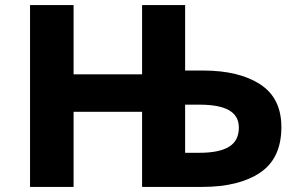

<svg xmlns="http://www.w3.org/2000/svg" viewBox="-20 -734 1174 754"><path d="M98 -714H269V-442H538V-714H707V-457H778Q918 -457 1001.5 -403Q1085 -349 1085 -235Q1085 -112 1001.5 -56Q918 0 775 0H538V-295H269V0H98ZM918 -233Q918 -279 879.5 -301Q841 -323 763 -323H707V-134H764Q840 -134 879 -157.5Q918 -181 918 -233Z"/></svg>

Font: Nebula Sans Bold
Style: Regular
Weight: 700
Designer: Paul D. Hunt for Adobe (as Source Sans)
Foundry: Nebula Entertainment & Broadcasting LLC
Version: Version 1.010